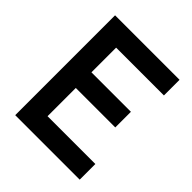

<svg xmlns="http://www.w3.org/2000/svg" viewBox="-197 -850 979 979"><g transform="rotate(45 292.5 -360.0)"><path d="M70 0V-720H535V-607.2H190.3V-429.3H475V-316.5H190.3V-112.8H535V0Z"/></g></svg>

Font: Hauora
Style: Regular
Weight: 400
Designer: Wayne Shih
Foundry: WCYS
Version: Version 1.001